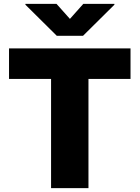

<svg xmlns="http://www.w3.org/2000/svg" viewBox="-20 -979 726 999"><path d="M440.3 0H245.7V-568.2H27V-727.3H659.1V-568.2H440.3ZM411.9 -792.6H275.6L112.2 -954.5V-958.8H274.1L343.8 -880.7L413.4 -958.8H575.3V-954.5Z"/></svg>

Font: Linik Sans Black
Style: Regular
Weight: 900
Designer: Fonts by Rasmus Andersson / Changes by Cristiano Sobral with parts from Marc Monis
Foundry: rsms
Version: Version 3.020; ttfautohint (v1.6)